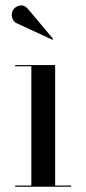

<svg xmlns="http://www.w3.org/2000/svg" viewBox="-20 -706 327 726"><path d="M42.5 -618.5 178.5 -555.5 181 -559 85 -673C66 -695.5 38.5 -684 29 -667.5C19.5 -651 25.5 -626 42.5 -618.5ZM37.5 -4.5V0H249V-4.5H188.5V-460H37.5V-455.5H98.5V-4.5Z"/></svg>

Font: Bodoni* 36pt
Style: Regular
Weight: 400
Version: Version 2.3